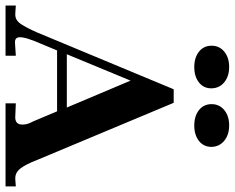

<svg xmlns="http://www.w3.org/2000/svg" viewBox="-117 -750 847 693"><g transform="rotate(90 306.5 -403.5)"><path d="M155.8 -221.2H348.1L251 -451.2ZM632.8 0H333V-37.1L378.9 -35.2Q405.8 -33.2 409.2 -54.2Q412.1 -75.2 398.9 -98.1L361.8 -186H142.1L107.9 -104Q86.9 -50.3 98.6 -38.6Q104 -33.2 116.2 -34.2L161.1 -37.1V0H-20V-37.1L8.8 -35.2H13.2Q33.2 -35.2 46.9 -55.7Q60.5 -76.2 76.2 -111.8L282.2 -606.9H331.1L539.1 -109.9Q552.7 -74.2 567.4 -54.7Q582 -35.2 603 -35.2H607.9L632.8 -37.1ZM490.2 -743.7Q490.2 -715.3 468.8 -698.2Q447.3 -681.2 413.1 -681.2Q378.9 -681.2 357.4 -698.2Q335.9 -715.3 335.9 -743.7Q335.9 -772 357.4 -789.6Q378.9 -807.1 412.6 -807.1Q446.3 -807.1 467.8 -789.6Q489.3 -772 490.2 -743.7ZM257.8 -698.2Q236.3 -681.2 202.1 -681.2Q168 -681.2 146.5 -698.2Q125 -715.3 125 -743.7Q125 -772 146.5 -789.6Q168 -807.1 201.7 -807.1Q235.4 -807.1 256.8 -789.6Q278.3 -772 278.8 -743.7Q279.3 -715.3 257.8 -698.2Z"/></g></svg>

Font: Unna-Bold
Style: Bold
Weight: 700
Designer: Jorge de Buen U.
Foundry: Omnibus-Type
Version: Version 2.006;PS 002.006;hotconv 1.0.70;makeotf.lib2.5.58329